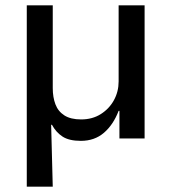

<svg xmlns="http://www.w3.org/2000/svg" viewBox="-20 -517 640 717"><path d="M80 180V-497H177V-188Q177 -154 187 -127.5Q197 -101 220.5 -86Q244 -71 283 -71Q325 -71 356.5 -91Q388 -111 405.5 -143Q423 -175 423 -213V-497H520V0H426V-103H423Q403 -51 368 -21Q333 9 282 9Q238 9 213.5 -7Q189 -23 174 -51H171L177 180Z"/></svg>

Font: Nunito Sans 7pt Medium
Style: Regular
Weight: 500
Designer: Vernon Adams
Foundry: Vernon Adams
Version: Version 3.101;gftools[0.9.27]